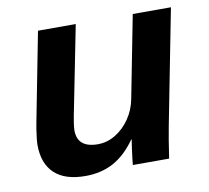

<svg xmlns="http://www.w3.org/2000/svg" viewBox="-65 -600 741 682"><g transform="rotate(-10 305.5 -259.0)"><path d="M373 -90.3Q335.9 -38.1 291.7 -14.4Q247.6 9.3 190.9 9.3Q116.7 9.3 79.1 -26.4Q41.5 -62 41.5 -129.4Q41.5 -137.7 43.2 -153.1Q44.9 -168.5 47.4 -184.6Q49.8 -200.7 51.8 -209.5L113.8 -528.3H250L192.4 -237.8Q179.7 -176.8 179.7 -157.2Q179.7 -94.2 253.9 -94.2Q287.1 -94.2 317.1 -112.3Q347.2 -130.4 368.9 -161.9Q390.6 -193.4 397.9 -232.4L455.6 -528.3H593.3L512.2 -112.8Q508.3 -93.3 503.7 -65.2Q499 -37.1 493.7 0H362.8Q362.8 -2.9 365 -21.7Q367.2 -40.5 370.1 -61.3Q373 -82 374.5 -90.3Z"/></g></svg>

Font: Arimo
Style: Bold Italic
Weight: 700
Italic angle: -12°
Designer: Steve Matteson
Foundry: Monotype Imaging Inc.
Version: Version 1.33